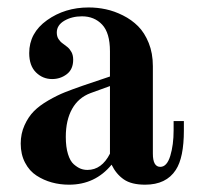

<svg xmlns="http://www.w3.org/2000/svg" viewBox="-20 -488 548 520"><path d="M277.8 -254.9 225.1 -235.8Q192.4 -223.6 175.3 -193.1Q158.2 -162.6 158.2 -117.2Q158.2 -89.8 164.1 -70.8Q169.9 -51.8 179.7 -43.2Q189.5 -34.7 198.2 -31.2Q207 -27.8 216.8 -27.8Q255.4 -27.8 277.8 -71.8ZM478 -160.2V-134.8Q478 -61 456.1 -27.8Q430.2 12.2 373 12.2Q335.9 12.2 315.2 -2.2Q294.4 -16.6 282.2 -42Q237.8 12.2 167 12.2Q142.6 12.2 120.4 6.1Q98.1 0 78.9 -12.5Q59.6 -24.9 47.9 -47.4Q36.1 -69.8 36.1 -99.1Q36.1 -126 46.4 -148.7Q56.6 -171.4 71.8 -186.8Q86.9 -202.1 111.1 -216.1Q135.3 -230 155.5 -238Q175.8 -246.1 204.1 -255.9L277.8 -280.8V-349.1Q277.8 -398.9 256.6 -421.4Q235.4 -443.8 202.1 -443.8Q174.8 -443.8 154.3 -431.9Q133.8 -419.9 133.8 -399.9Q133.8 -389.6 138.4 -382.3Q143.1 -375 149.7 -370.4Q156.2 -365.7 162.6 -360.6Q168.9 -355.5 173.6 -346.9Q178.2 -338.4 178.2 -326.2Q178.2 -300.3 160.9 -287.1Q143.6 -273.9 121.1 -273.9Q95.7 -273.9 77.4 -292Q59.1 -310.1 59.1 -344.2Q59.1 -398.9 107.4 -433.3Q155.8 -467.8 220.2 -467.8Q243.7 -467.8 266.6 -462.9Q289.6 -458 313 -446.3Q336.4 -434.6 354 -417Q371.6 -399.4 382.8 -371.6Q394 -343.8 394 -309.1V-71.8Q394 -36.1 414.1 -36.1Q432.1 -36.1 441.2 -65.9Q450.2 -95.7 450.2 -134.8V-160.2Z"/></svg>

Font: Flanker Steampunk
Style: Bold
Weight: 700
Designer: Alexey Kryukov, Leonardo Di Lena
Foundry: Alexey Kryukov, Leonardo Di Lena
Version: 1.210